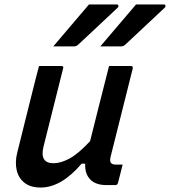

<svg xmlns="http://www.w3.org/2000/svg" viewBox="-20 -830 762 861"><path d="M379 -810H503Q510 -810 511 -804.5Q512 -799 506 -794Q475 -765 448 -739.5Q421 -714 393 -688Q365 -662 331 -630Q323 -622 312 -622H219Q258 -668 298.5 -715.5Q339 -763 379 -810ZM590 -810H715Q721 -810 722 -804.5Q723 -799 717 -794Q686 -765 659 -739.5Q632 -714 604 -688Q576 -662 542 -630Q534 -622 523 -622H430Q469 -668 509.5 -715.5Q550 -763 590 -810ZM155 -534H255Q267 -534 263 -523Q241 -435 219 -347.5Q197 -260 175 -172Q157 -98 220 -98Q253 -98 292.5 -119.5Q332 -141 384 -197Q404 -276 423.5 -354.5Q443 -433 469 -534H567Q578 -534 575 -522Q550 -423 524.5 -320.5Q499 -218 476 -127Q471 -106 478 -99Q484 -92 498 -92H530Q525 -72 519.5 -50.5Q514 -29 509 -9Q506 0 497 0H457Q409 0 384.5 -25.5Q360 -51 362 -96H346Q255 11 162 11Q116 11 89 -11Q62 -33 54.5 -68.5Q47 -104 57 -144Q75 -218 93.5 -291Q112 -364 130 -437Q136 -462 142.5 -486.5Q149 -511 155 -534Z"/></svg>

Font: Recursive Mn Lnr St Med
Style: Italic
Weight: 500
Italic angle: -15°
Monospace: yes
Version: Version 1.079;hotconv 1.0.112;makeotfexe 2.5.65598; ttfautoh